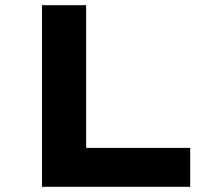

<svg xmlns="http://www.w3.org/2000/svg" viewBox="-20 -720 840 740"><path d="M142 0V-700H312V-150H713V0Z"/></svg>

Font: Lexend Mega
Style: Bold
Weight: 700
Version: Version 1.007